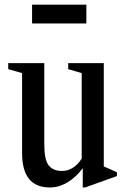

<svg xmlns="http://www.w3.org/2000/svg" viewBox="-20 -796 537 826"><path d="M194.5 10.5Q75 10.5 75 -137.5V-481.5L15.5 -498.5V-524.5H170.5V-175.5Q170.5 -109 189.2 -84.8Q208 -60.5 247.5 -60.5Q270 -60.5 291.8 -73.2Q313.5 -86 331.5 -113.5V-481.5L273.5 -498.5V-524.5H426.5V-80L483 -55V-38.5L346 10.5H336V-72.5Q307 -33.5 270.2 -11.5Q233.5 10.5 194.5 10.5ZM118 -695V-776H351.5V-695Z"/></svg>

Font: Libre Caslon Condensed Medium
Style: Regular
Weight: 500
Designer: Pablo Impallari, Rodrigo Fuenzalida, Katja Schimmel, Ertekin Erdin
Foundry: Pablo Impallari, Rodrigo Fuenzalida
Version: Version 2.000; ttfautohint (v1.8.4.7-5d5b);gftools[0.9.33]